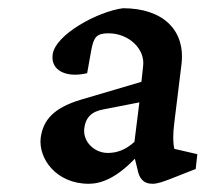

<svg xmlns="http://www.w3.org/2000/svg" viewBox="-20 -720 500 467"><path d="M196 -273C226 -273 263 -287 308 -334L314 -310C318 -287 328 -273 351 -273C363 -273 377 -278 395 -285L456 -309L460 -345L404 -358C401 -370 400 -391 404 -422L421 -560C433 -647 376 -700 279 -700C218 -692 114 -636 108 -587C103 -548 142 -530 192 -542L202 -598C208 -630 215 -639 244 -639C293 -639 334 -601 328 -558L324 -521L175 -477C110 -457 85 -428 79 -385C73 -335 116 -273 196 -273ZM185 -408C188 -433 202 -449 232 -454L319 -471L307 -375C285 -355 264 -348 242 -348C210 -348 181 -375 185 -408Z"/></svg>

Font: TPK Tissa Web Medium
Style: Italic
Weight: 500
Italic angle: -7°
Designer: Jacques Le Bailly, Suppakit Chalermlarp | Katatrad Co.,Ltd.
Foundry: Jacques Le Bailly, Cadson Demak Co.,Ltd.
Version: Version 5.000;Glyphs 3.1.2 (3151)